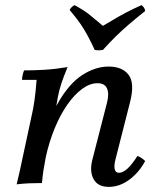

<svg xmlns="http://www.w3.org/2000/svg" viewBox="-20 -715 609 750"><path d="M45 5Q52 -24 58 -50.5Q64 -77 69 -102L103 -260Q110 -290 114.5 -321.5Q119 -353 123 -403H66Q66 -411 68.5 -422Q71 -433 74 -440Q113 -440 154.5 -442.5Q196 -445 244 -453Q229 -417 220 -390Q211 -363 205.5 -333.5Q200 -304 193 -260L159 -102Q154 -77 150 -51.5Q146 -26 144 0Q118 0 94.5 1Q71 2 45 5ZM405 15Q362 15 345.5 -15.5Q329 -46 341 -92L398 -314Q407 -349 398 -369.5Q389 -390 361 -390Q331 -390 300.5 -367.5Q270 -345 242.5 -305.5Q215 -266 193.5 -213.5Q172 -161 159 -102H133Q162 -235 206 -312Q250 -389 301.5 -422Q353 -455 404 -455Q458 -455 482.5 -422.5Q507 -390 488 -316L431 -92Q425 -69 428 -54.5Q431 -40 445 -40Q459 -40 476.5 -55Q494 -70 517 -106Q526 -102 533 -97.5Q540 -93 547 -86Q523 -41 485 -13Q447 15 405 15ZM533 -695Q539 -690 542.5 -685Q546 -680 547 -672Q508 -641 481.5 -618Q455 -595 432.5 -573Q410 -551 382 -520Q366 -517 350 -520Q335 -552 323 -574.5Q311 -597 295.5 -620Q280 -643 252 -676Q258 -688 271 -695Q312 -673 334 -654Q356 -635 382 -614Q403 -626 424.5 -639Q446 -652 472.5 -666Q499 -680 533 -695Z"/></svg>

Font: Poltawski Nowy
Style: Italic
Weight: 400
Italic angle: -12°
Designer: Adam Pótawski, Mateusz Machalski, Borys Kosmynka, Ania Wieluska
Foundry: Capitalics.wtf
Version: Version 1.001;gftools[0.9.25]